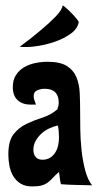

<svg xmlns="http://www.w3.org/2000/svg" viewBox="-20 -664 354 690"><path d="M151 -442Q196 -442 220 -427Q244 -412 254.5 -387Q265 -362 266.5 -329.5Q268 -297 268 -263Q268 -237 268.5 -200Q269 -163 273 -125Q277 -87 286 -52.5Q295 -18 311 2Q276 1 250 0.5Q224 0 199 -2Q196 -13 195 -24Q194 -35 192 -46Q178 -34 169.5 -24.5Q161 -15 151.5 -8Q142 -1 129.5 2.5Q117 6 96 6Q71 6 54.5 -4Q38 -14 28 -30.5Q18 -47 14 -67.5Q10 -88 10 -109Q10 -158 29 -182Q48 -206 75.5 -219Q103 -232 133 -241.5Q163 -251 186 -271Q191 -284 191 -295Q191 -345 140 -345Q127 -345 114 -339.5Q101 -334 101 -318Q101 -310 104 -303Q107 -296 109 -288H90Q61 -288 43.5 -304Q26 -320 26 -351Q26 -377 37.5 -394.5Q49 -412 67 -422.5Q85 -433 107 -437.5Q129 -442 151 -442ZM100 -126Q100 -110 108 -100Q116 -90 133 -90Q149 -90 160.5 -97.5Q172 -105 179 -116.5Q186 -128 189 -142Q192 -156 192 -170Q192 -194 188 -213Q173 -210 157 -202.5Q141 -195 128.5 -183.5Q116 -172 108 -157.5Q100 -143 100 -126ZM51 -496Q93 -527 126 -555Q155 -579 179 -603.5Q203 -628 205 -644Q205 -646 214.5 -638Q224 -630 235 -619Q246 -608 254.5 -597.5Q263 -587 263 -585Q259 -561 235 -543.5Q211 -526 178.5 -514.5Q146 -503 111 -498Q76 -493 51 -496Z"/></svg>

Font: Fette Mikado
Style: Regular
Weight: 400
Designer: Peter Wiegel
Foundry: Peter Wiegel
Version: Version 1.000